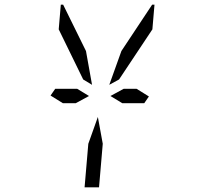

<svg xmlns="http://www.w3.org/2000/svg" viewBox="-20 -912 856 824"><path d="M421 -295 405 -108H343L359 -295L400 -410ZM250 -469 197 -502 217 -531H311L362 -500L305 -469ZM337 -571 232 -786 241 -892H251L349 -693L375 -548ZM511 -531H566L619 -498L599 -469H505L454 -500ZM449 -548 501 -693 633 -892H643L634 -786L491 -571Z"/></svg>

Font: DSEG14 Modern Mini
Style: Light Italic
Weight: 300
Italic angle: -5°
Designer: Keshikan(Twitter:@keshinomi_88pro)
Version: Version 0.46